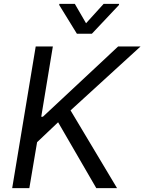

<svg xmlns="http://www.w3.org/2000/svg" viewBox="-20 -966 742 986"><path d="M364.3 -946H284.8L284.1 -940.3L375 -792.6H451.7L590.9 -940.3L591.6 -946H512.1L421.9 -846.6ZM42.6 0H130.7L170.5 -235.8L278.4 -338.1L474.4 0H581L342.3 -399.1L701.7 -727.3H586.6L200.3 -366.5H191.8L251.4 -727.3H163.4Z"/></svg>

Font: TID UI
Style: Italic
Weight: 400
Italic angle: -9.39999°
Designer: The TID Project Authors
Foundry: Bakken & Bæck
Version: Version 1.001;hotconv 1.0.109;makeotfexe 2.5.65596